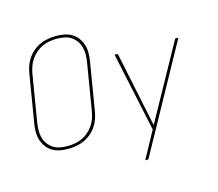

<svg xmlns="http://www.w3.org/2000/svg" viewBox="-128 -906 1456 1285"><g transform="rotate(-15 600.0 -264.0)"><path d="M246 8Q216 8 188 2.5Q160 -3 136.5 -17.5Q113 -32 97 -54.5Q81 -77 73 -103.5Q65 -130 65.5 -159.5Q66 -189 71 -218L125 -544Q129 -571 138.5 -598Q148 -625 164.5 -649Q181 -673 204 -692Q227 -711 253.5 -722.5Q280 -734 308 -738.5Q336 -743 363 -743Q393 -743 421 -737.5Q449 -732 472.5 -717.5Q496 -703 512 -680.5Q528 -658 536 -631.5Q544 -605 543.5 -575.5Q543 -546 538 -517L484 -191Q480 -164 470.5 -137Q461 -110 444.5 -86Q428 -62 405 -43Q382 -24 355.5 -12.5Q329 -1 301 3.5Q273 8 246 8ZM247 -11Q271 -11 296.5 -15Q322 -19 346.5 -30Q371 -41 391.5 -58.5Q412 -76 427.5 -98Q443 -120 451.5 -145Q460 -170 464 -194L518 -520Q522 -546 522.5 -572.5Q523 -599 516.5 -623Q510 -647 495.5 -667Q481 -687 460.5 -700.5Q440 -714 415 -719Q390 -724 363 -724Q339 -724 313 -720Q287 -716 263 -705Q239 -694 218 -676.5Q197 -659 182 -637Q167 -615 158 -590Q149 -565 145 -541L91 -215Q87 -189 86.5 -162.5Q86 -136 92.5 -112Q99 -88 113.5 -68Q128 -48 148.5 -34.5Q169 -21 194.5 -16Q220 -11 247 -11ZM724 215Q736 194 747.5 173Q759 152 770 131L826 29L709 -520H731L840 2L1129 -520H1151L746 215Z"/></g></svg>

Font: Iosevka Aile Thin Oblique
Style: Regular
Weight: 100
Italic angle: -9°
Designer: Belleve Invis
Foundry: Belleve Invis
Version: Version 31.1.0; ttfautohint (v1.8.4)